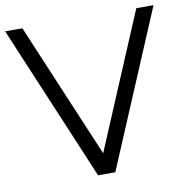

<svg xmlns="http://www.w3.org/2000/svg" viewBox="-80 -791 841 868"><g transform="rotate(-10 340.5 -357.0)"><path d="M300.8 0 0 -713.9H79.1L340.8 -94.2L602.1 -713.9H681.2L379.9 0Z"/></g></svg>

Font: Arcon-Regular
Style: Regular
Weight: 400
Designer: M. Zarth
Foundry: martin zarth - visuelle & digitale kommunikation
Version: Version 1.131;PS 001.131;hotconv 1.0.70;makeotf.lib2.5.58329